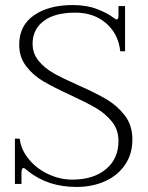

<svg xmlns="http://www.w3.org/2000/svg" viewBox="-20 -730 584 760"><path d="M92 -52Q88 -55 82 -60Q76 -65 74 -65Q65 -65 65 -46V-2H39V-181H58Q63 -138 93.5 -100.5Q124 -63 170.5 -41Q217 -19 266 -19Q350 -19 399.5 -60.5Q449 -102 449 -172Q449 -216 423.5 -248Q398 -280 360.5 -302Q323 -324 258 -354Q191 -385 151 -408.5Q111 -432 83.5 -468Q56 -504 56 -553Q56 -629 114.5 -669.5Q173 -710 268 -710Q323 -710 364.5 -694Q406 -678 432 -658Q439 -653 441 -653Q449 -653 449 -667V-706H475V-527H456Q449 -595 400.5 -637.5Q352 -680 278 -680Q196 -680 152.5 -646.5Q109 -613 109 -557Q109 -518 133 -489Q157 -460 192.5 -440Q228 -420 289 -393Q359 -362 401.5 -337Q444 -312 474 -273Q504 -234 504 -178Q504 -121 475.5 -78.5Q447 -36 396.5 -13Q346 10 283 10Q170 10 92 -52Z"/></svg>

Font: Taviraj ExtraLight
Style: Regular
Weight: 275
Designer: Katatrad Team
Foundry: CadsonDemak
Version: Version 1.001